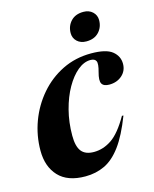

<svg xmlns="http://www.w3.org/2000/svg" viewBox="-111 -793 706 880"><g transform="rotate(-15 242.0 -352.5)"><path d="M344 -496.5Q313 -496.5 283 -471.8Q253 -447 228.2 -403.5Q203.5 -360 188.8 -303.2Q174 -246.5 174 -182.5Q174 -131.5 192.5 -108.2Q211 -85 251.5 -85Q296 -85 336 -112.2Q376 -139.5 417.5 -212L424.5 -211.5Q391 -124.5 354.8 -75.5Q318.5 -26.5 276.8 -6.8Q235 13 185 13Q100.5 13 58 -32.5Q15.5 -78 15.5 -154Q15.5 -225.5 40.2 -292Q65 -358.5 110.5 -411.2Q156 -464 218 -494.5Q280 -525 354.5 -525Q425.5 -525 454.8 -501.2Q484 -477.5 484 -441.5Q484 -408 459.8 -386.5Q435.5 -365 399 -365Q372.5 -365 364 -380Q355.5 -395 366 -433Q376.5 -470.5 370.5 -483.5Q364.5 -496.5 344 -496.5ZM349 -583.5Q322 -583.5 305.2 -599.2Q288.5 -615 288.5 -638.5Q288.5 -672 310 -695Q331.5 -718 369.5 -718Q396.5 -718 413.2 -702.2Q430 -686.5 430 -663Q430 -629.5 408.5 -606.5Q387 -583.5 349 -583.5Z"/></g></svg>

Font: Newsreader Display
Style: Bold Italic
Weight: 700
Italic angle: -17°
Designer: Hugues Gentile
Foundry: Production Type
Version: Version 1.001